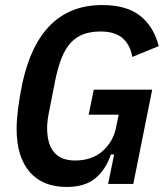

<svg xmlns="http://www.w3.org/2000/svg" viewBox="-20 -730 660 762"><path d="M433 -117H420Q400 -57 358.5 -22.5Q317 12 245 12Q149 12 97.5 -48Q46 -108 46 -218Q46 -289 69 -401Q137 -710 386 -710Q482 -710 536 -667.5Q590 -625 610 -547L505 -504Q497 -552 466.5 -578.5Q436 -605 379 -605Q341 -605 312 -594.5Q283 -584 261.5 -561Q240 -538 225 -501Q210 -464 199 -410L177 -298Q172 -275 169.5 -256Q167 -237 167 -223Q167 -93 278 -93Q344 -93 386 -129.5Q428 -166 440 -221L451 -275H332L352 -374H584L509 0H409Z"/></svg>

Font: IBM Plex Sans Condensed SemiBold
Style: Italic
Weight: 600
Width: 3
Italic angle: -11°
Designer: Mike Abbink, Paul van der Laan, Pieter van Rosmalen
Foundry: Bold Monday
Version: Version 1.3